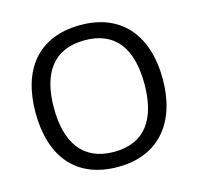

<svg xmlns="http://www.w3.org/2000/svg" viewBox="-106 -838 994 961"><g transform="rotate(-15 390.5 -357.5)"><path d="M720 -358C720 -580 606 -725 392 -725C168 -725 61 -578 61 -359C61 -138 168 10 391 10C606 10 720 -137 720 -358ZM156 -358C156 -538 230 -646 392 -646C553 -646 625 -538 625 -358C625 -178 553 -68 391 -68C230 -68 156 -178 156 -358Z"/></g></svg>

Font: Noto Sans Arabic
Style: Regular
Weight: 400
Designer: Monotype Design Team, Nadine Chahine, Nizar Qandah and Khaled Hosny
Foundry: Monotype Imaging Inc.
Version: Version 2.012